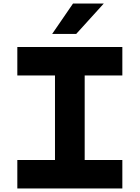

<svg xmlns="http://www.w3.org/2000/svg" viewBox="-20 -1066 790 1086"><path d="M78 0V-161H291V-639H78V-800H672V-639H459V-161H672V0ZM275 -874 393 -1046H567L411 -874Z"/></svg>

Font: Martian Mono SemiExpanded SemiExpanded
Style: Bold
Weight: 700
Width: 6
Monospace: yes
Version: Version 1.000